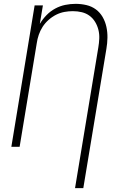

<svg xmlns="http://www.w3.org/2000/svg" viewBox="-20 -763 640 998"><path d="M370 215 491 -516Q495 -539 496 -562.5Q497 -586 491.5 -608Q486 -630 474.5 -649Q463 -668 445.5 -681Q428 -694 405.5 -699.5Q383 -705 359 -705Q337 -705 315 -701Q293 -697 272 -686.5Q251 -676 232.5 -659.5Q214 -643 201.5 -623.5Q189 -604 181.5 -582Q174 -560 171 -538L82 0H39L160 -735H203L187 -639Q202 -664 222 -684.5Q242 -705 267 -718.5Q292 -732 319 -737.5Q346 -743 373 -743Q402 -743 429.5 -736.5Q457 -730 478.5 -714Q500 -698 513.5 -674.5Q527 -651 533 -623.5Q539 -596 538.5 -567Q538 -538 533 -509L413 215Z"/></svg>

Font: Iosevka Extralight Extended
Style: Italic
Weight: 200
Width: 7
Italic angle: -9°
Monospace: yes
Designer: Belleve Invis
Foundry: Belleve Invis
Version: Version 32.5.0; ttfautohint (v1.8.4)